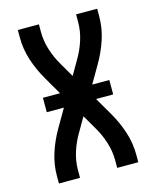

<svg xmlns="http://www.w3.org/2000/svg" viewBox="-111 -812 722 888"><g transform="rotate(-15 250.0 -367.5)"><path d="M60 0V-37Q60 -92 77.5 -145.5Q95 -199 123 -247L173 -333H91V-402H173L123 -488Q95 -536 77.5 -589.5Q60 -643 60 -698V-735H161V-698Q161 -655 174.5 -612.5Q188 -570 210 -533L250 -464L290 -533Q312 -570 325.5 -612.5Q339 -655 339 -698V-735H440V-698Q440 -643 422.5 -589.5Q405 -536 377 -488L327 -402H409V-333H327L377 -247Q405 -199 422.5 -145.5Q440 -92 440 -37V0H339V-37Q339 -80 325.5 -122.5Q312 -165 290 -202L250 -271L210 -202Q188 -165 174.5 -122.5Q161 -80 161 -37V0Z"/></g></svg>

Font: Iosevka Curly Semibold
Style: Regular
Weight: 600
Monospace: yes
Designer: Belleve Invis
Foundry: Belleve Invis
Version: Version 22.1.2; ttfautohint (v1.8.4)